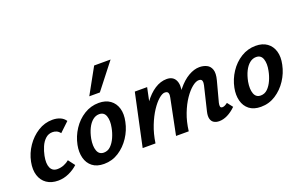

<svg xmlns="http://www.w3.org/2000/svg" viewBox="-86 -1074 2270 1449"><g transform="rotate(-20 1049.0 -349.0)"><path d="M178 13Q124 13 87 -12.5Q50 -38 35.5 -84Q21 -130 33 -191Q46 -256 83.5 -311Q121 -366 175 -400Q229 -434 292 -434Q326 -434 353 -422.5Q380 -411 396 -387L321 -316Q308 -333 292.5 -339.5Q277 -346 261 -346Q228 -346 204 -324Q180 -302 165.5 -268Q151 -234 144 -199Q132 -138 147.5 -104.5Q163 -71 202 -71Q230 -71 255.5 -81.5Q281 -92 298 -107L338 -54Q307 -25 265 -6Q223 13 178 13Z M547 13Q489 13 454 -14.5Q419 -42 407 -88.5Q395 -135 406 -191Q419 -256 455.5 -311.5Q492 -367 546 -400.5Q600 -434 664 -434Q719 -434 755 -408Q791 -382 804.5 -336.5Q818 -291 805 -231Q792 -167 755.5 -111.5Q719 -56 665.5 -21.5Q612 13 547 13ZM574 -68Q606 -68 629.5 -91Q653 -114 669 -150Q685 -186 692 -224Q703 -278 690.5 -315.5Q678 -353 638 -353Q610 -353 586 -333.5Q562 -314 545 -279.5Q528 -245 519 -199Q509 -141 522.5 -104.5Q536 -68 574 -68ZM615 -505 729 -711H861L700 -505Z M1474 7Q1450 7 1432.5 -3Q1415 -13 1408.5 -35Q1402 -57 1410 -92L1457 -287Q1462 -307 1458 -322Q1454 -337 1432 -337Q1409 -337 1378.5 -312.5Q1348 -288 1317.5 -243.5Q1287 -199 1263 -137Q1239 -75 1230 0H1158Q1180 -108 1215 -188.5Q1250 -269 1293 -322Q1336 -375 1382 -401.5Q1428 -428 1470 -428Q1502 -428 1528 -415.5Q1554 -403 1564.5 -372.5Q1575 -342 1561 -289L1517 -124Q1513 -106 1515.5 -95Q1518 -84 1532 -84Q1540 -84 1549.5 -88Q1559 -92 1574 -103L1608 -59Q1574 -26 1540 -9.5Q1506 7 1474 7ZM860 0 950 -421H1049L961 0ZM898 0Q918 -97 950 -175.5Q982 -254 1023 -310.5Q1064 -367 1111 -397.5Q1158 -428 1207 -428Q1257 -428 1276.5 -390.5Q1296 -353 1281 -289L1213 0H1128L1186 -287Q1191 -307 1186.5 -322Q1182 -337 1159 -337Q1139 -337 1110.5 -312.5Q1082 -288 1052.5 -243.5Q1023 -199 998.5 -137Q974 -75 963 0Z M1807 13Q1749 13 1714 -14.5Q1679 -42 1667 -88.5Q1655 -135 1666 -191Q1679 -256 1715.5 -311.5Q1752 -367 1806 -400.5Q1860 -434 1924 -434Q1979 -434 2015 -408Q2051 -382 2064.5 -336.5Q2078 -291 2065 -231Q2052 -167 2015.5 -111.5Q1979 -56 1925.5 -21.5Q1872 13 1807 13ZM1834 -68Q1866 -68 1889.5 -91Q1913 -114 1929 -150Q1945 -186 1952 -224Q1963 -278 1950.5 -315.5Q1938 -353 1898 -353Q1870 -353 1846 -333.5Q1822 -314 1805 -279.5Q1788 -245 1779 -199Q1769 -141 1782.5 -104.5Q1796 -68 1834 -68Z"/></g></svg>

Font: Ysabeau
Style: Bold Italic
Weight: 700
Italic angle: -12°
Designer: Christian Thalmann (Catharsis Fonts)
Version: Version 2.002